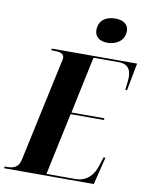

<svg xmlns="http://www.w3.org/2000/svg" viewBox="-137 -1015 840 1087"><g transform="rotate(10 282.5 -472.0)"><path d="M415 -801C465 -801 513 -829 513 -884C513 -928 477 -944 437 -944C389 -944 342 -922 342 -861C342 -820 375 -801 415 -801ZM-37 0H479L518 -158H507L491 -107C476 -59 442 -10 371 -10H205L281 -367H472L474 -377H284L353 -704H500C549 -704 569 -676 569 -630C569 -610 564 -574 562 -556H572L602 -714H112L110 -704H124C160 -704 184 -698 184 -673C184 -665 181 -652 178 -641L54 -65C44 -18 13 -10 -23 -10H-35Z"/></g></svg>

Font: Noto Serif Display Condensed ExtraBold
Style: Italic
Weight: 800
Width: 3
Italic angle: -12°
Designer: Monotype Design Team
Foundry: Monotype Imaging Inc.
Version: Version 2.009